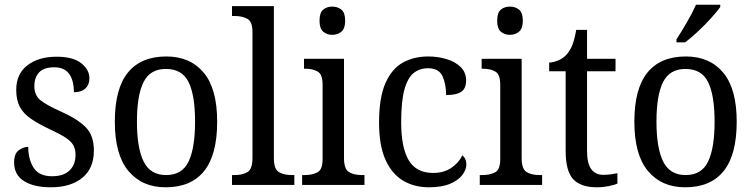

<svg xmlns="http://www.w3.org/2000/svg" viewBox="-20 -786 3202 816"><path d="M196 10Q124 10 82 -16.5Q40 -43 40 -95Q40 -134 60.5 -148Q81 -162 100 -162Q100 -109 123 -73Q146 -37 201 -37Q250 -37 275.5 -61.5Q301 -86 301 -128Q301 -152 291.5 -169Q282 -186 258 -201.5Q234 -217 191 -237Q142 -260 110.5 -282Q79 -304 64 -332.5Q49 -361 49 -404Q49 -472 96.5 -508.5Q144 -545 221 -545Q290 -545 325 -517.5Q360 -490 360 -453Q360 -426 343 -410Q326 -394 294 -394Q294 -445 273.5 -472.5Q253 -500 211 -500Q166 -500 146 -478Q126 -456 126 -420Q126 -381 152 -360Q178 -339 239 -312Q312 -279 345.5 -244Q379 -209 379 -146Q379 -70 329.5 -30Q280 10 196 10Z M684 10Q584 10 526 -59Q468 -128 468 -269Q468 -409 523.5 -477.5Q579 -546 687 -546Q788 -546 845.5 -477.5Q903 -409 903 -269Q903 -128 847.5 -59Q792 10 684 10ZM686 -42Q754 -42 781.5 -99.5Q809 -157 809 -269Q809 -381 781.5 -437Q754 -493 685 -493Q618 -493 590 -437Q562 -381 562 -269Q562 -157 590.5 -99.5Q619 -42 686 -42Z M966 0V-42H978Q1010 -42 1031.5 -54.5Q1053 -67 1053 -114V-650Q1053 -695 1030.5 -706.5Q1008 -718 978 -718H966V-760H1144V-114Q1144 -67 1165.5 -54.5Q1187 -42 1219 -42H1231V0Z M1392 -638Q1369 -638 1353.5 -651.5Q1338 -665 1338 -698Q1338 -732 1353.5 -745Q1369 -758 1392 -758Q1415 -758 1431 -745Q1447 -732 1447 -698Q1447 -665 1431 -651.5Q1415 -638 1392 -638ZM1264 0V-42H1276Q1307 -42 1329 -53.5Q1351 -65 1351 -109V-426Q1351 -470 1330 -482Q1309 -494 1278 -494H1272V-536H1442V-114Q1442 -67 1463.5 -54.5Q1485 -42 1517 -42H1529V0Z M1803 10Q1741 10 1693.5 -18Q1646 -46 1618.5 -106.5Q1591 -167 1591 -265Q1591 -372 1618.5 -433.5Q1646 -495 1693 -520.5Q1740 -546 1799 -546Q1842 -546 1879 -534.5Q1916 -523 1938.5 -500.5Q1961 -478 1961 -444Q1961 -410 1940.5 -396Q1920 -382 1876 -382Q1876 -429 1860.5 -462.5Q1845 -496 1799 -496Q1764 -496 1738.5 -476Q1713 -456 1699 -406Q1685 -356 1685 -266Q1685 -159 1717 -105Q1749 -51 1821 -51Q1866 -51 1898 -72.5Q1930 -94 1945 -126Q1962 -112 1962 -87Q1962 -65 1945 -42.5Q1928 -20 1893 -5Q1858 10 1803 10Z M2147 -638Q2124 -638 2108.5 -651.5Q2093 -665 2093 -698Q2093 -732 2108.5 -745Q2124 -758 2147 -758Q2170 -758 2186 -745Q2202 -732 2202 -698Q2202 -665 2186 -651.5Q2170 -638 2147 -638ZM2019 0V-42H2031Q2062 -42 2084 -53.5Q2106 -65 2106 -109V-426Q2106 -470 2085 -482Q2064 -494 2033 -494H2027V-536H2197V-114Q2197 -67 2218.5 -54.5Q2240 -42 2272 -42H2284V0Z M2517 10Q2448 10 2416 -24.5Q2384 -59 2384 -145V-483H2314V-520Q2333 -521 2353 -529.5Q2373 -538 2388 -554Q2403 -571 2412.5 -595Q2422 -619 2429 -659H2475V-536H2596V-483H2475V-143Q2475 -91 2493 -67Q2511 -43 2543 -43Q2561 -43 2575.5 -45Q2590 -47 2604 -50V-6Q2592 0 2567 5Q2542 10 2517 10Z M2892 10Q2792 10 2734 -59Q2676 -128 2676 -269Q2676 -409 2731.5 -477.5Q2787 -546 2895 -546Q2996 -546 3053.5 -477.5Q3111 -409 3111 -269Q3111 -128 3055.5 -59Q3000 10 2892 10ZM2894 -42Q2962 -42 2989.5 -99.5Q3017 -157 3017 -269Q3017 -381 2989.5 -437Q2962 -493 2893 -493Q2826 -493 2798 -437Q2770 -381 2770 -269Q2770 -157 2798.5 -99.5Q2827 -42 2894 -42ZM2855 -619Q2876 -651 2899.5 -691.5Q2923 -732 2938 -766H3041V-756Q3029 -739 3003.5 -710.5Q2978 -682 2947.5 -653.5Q2917 -625 2892 -606H2855Z"/></svg>

Font: Noto Serif Tamil SemiCondensed
Style: Regular
Weight: 400
Width: 4
Designer: Indian Type Foundry, Tom Grace, and the Monotype Design Team
Foundry: Monotype Imaging Inc.
Version: Version 2.004; ttfautohint (v1.8.4.7-5d5b)